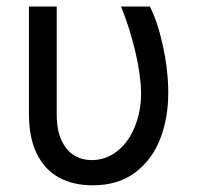

<svg xmlns="http://www.w3.org/2000/svg" viewBox="-20 -550 596 580"><path d="M151.4 -530.3V-204.1Q151.4 -156.2 166 -125.5Q180.7 -94.7 204.1 -80.6Q227.5 -66.4 256.8 -66.4Q299.8 -66.4 334 -93.3Q368.2 -120.1 387.2 -167Q406.2 -213.9 406.2 -269.5Q405.3 -325.2 388.2 -396.5Q371.1 -467.8 345.7 -530.3H432.6Q456.1 -485.4 472.2 -411.1Q488.3 -336.9 488.3 -269.5Q488.3 -193.4 463.9 -130.4Q439.5 -67.4 388.2 -28.8Q336.9 9.8 259.8 9.8Q201.2 9.8 158.2 -13.7Q115.2 -37.1 91.3 -85.4Q67.4 -133.8 67.4 -206.1V-530.3Z"/></svg>

Font: Pretendard JP Variable
Style: Regular
Weight: 400
Designer: Base glyphs from Inter by Rasmus Andersson; Hangul glyphs from Noto Sans CJK(Source Han Sans) by Jang Soo-young and Kang
Foundry: Kil Hyung-jin
Version: Version 1.307;Glyphs 3.2 (3192)